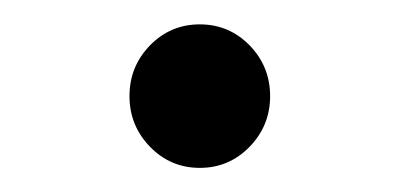

<svg xmlns="http://www.w3.org/2000/svg" viewBox="-20 -448 333 160"><path d="M105 -325.7Q87.9 -343.3 87.9 -367.9Q87.9 -392.6 105 -410.2Q122.1 -427.7 146.5 -427.7Q170.9 -427.7 188 -410.2Q205.1 -392.6 205.1 -367.9Q205.1 -343.3 188 -325.7Q170.9 -308.1 146.5 -308.1Q122.1 -308.1 105 -325.7Z"/></svg>

Font: Nova Slim
Style: Book
Weight: 400
Version: Version 2.000